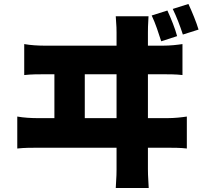

<svg xmlns="http://www.w3.org/2000/svg" viewBox="-20 -880 1040 967"><path d="M823 -827 744 -802C764 -760 778 -715 792 -672L872 -698C862 -736 842 -786 823 -827ZM929 -860 850 -835C870 -794 887 -749 901 -706L980 -731C969 -768 948 -819 929 -860ZM102 -658V-502C137 -506 175 -506 207 -506H254V-285H171C139 -285 100 -287 67 -293V-132C102 -136 140 -136 171 -136H567V-26C567 -16 567 9 563 67H729C725 7 725 -20 725 -28V-136H822C847 -136 892 -136 921 -132V-293C895 -289 860 -285 822 -285H725V-506H800C824 -506 869 -506 899 -502V-658C872 -654 838 -650 800 -650H725V-716C725 -730 725 -752 728 -798H563C567 -746 567 -730 567 -716V-650H207C174 -650 135 -652 102 -658ZM567 -285H407V-506H567Z"/></svg>

Font: Noto Sans KR Black
Style: Regular
Weight: 900
Designer: Ryoko NISHIZUKA 西塚涼子 (kana, bopomofo & ideographs); Paul D. Hunt (Latin, Greek & Cyrillic); Sandoll Communications 산돌커뮤니
Foundry: Adobe
Version: Version 2.004;hotconv 1.0.118;makeotfexe 2.5.65603